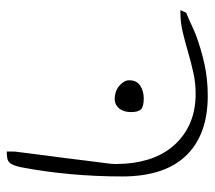

<svg xmlns="http://www.w3.org/2000/svg" viewBox="-52 -554 607 542"><g transform="rotate(-90 251.0 -282.5)"><path d="M24.4 -240.2Q24.4 -313.5 30.8 -384.8Q37.1 -456.1 50.8 -528.3Q53.7 -540 56.6 -547.4Q59.6 -554.7 64 -559.1Q68.4 -563.5 75.7 -564.9Q83 -566.4 94.7 -566.4Q94.7 -562.5 94.7 -551.3Q94.7 -540 93.8 -537.1Q92.8 -530.3 90.3 -509.3Q87.9 -488.3 84 -460Q80.1 -431.6 76.2 -400.4Q72.3 -369.1 68.8 -340.8Q65.4 -312.5 62.5 -291.5Q59.6 -270.5 59.6 -263.7V-255.9Q59.6 -209 71.8 -168.5Q84 -127.9 109.4 -97.7Q134.8 -67.4 171.9 -50.3Q209 -33.2 258.8 -33.2Q288.1 -33.2 316.9 -39.6Q345.7 -45.9 374 -54.2Q402.3 -62.5 430.2 -69.3Q458 -76.2 486.3 -76.2H494.1L486.3 -59.6Q485.4 -59.6 478.5 -56.6Q471.7 -53.7 461.9 -49.3Q452.1 -44.9 442.4 -40.5Q432.6 -36.1 425.8 -33.2Q383.8 -17.6 341.3 -8.3Q298.8 1 252.9 1Q194.3 1 151.4 -15.6Q108.4 -32.2 80.1 -63.5Q51.8 -94.7 38.1 -139.2Q24.4 -183.6 24.4 -240.2ZM206.1 -215.8Q206.1 -223.6 208 -231.9Q210 -240.2 214.4 -246.6Q218.8 -252.9 226.1 -257.3Q233.4 -261.7 243.2 -261.7Q252.9 -261.7 262.2 -258.8Q271.5 -255.9 278.8 -250Q286.1 -244.1 291 -236.8Q295.9 -229.5 295.9 -220.7Q295.9 -199.2 280.3 -189.5Q264.6 -179.7 245.1 -179.7Q222.7 -179.7 214.4 -187Q206.1 -194.3 206.1 -215.8Z"/></g></svg>

Font: Zeyada
Style: Regular
Weight: 400
Version: Version 1.002 2010